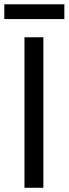

<svg xmlns="http://www.w3.org/2000/svg" viewBox="-35 -887 324 907"><path d="M169.9 0V-710.9H80.6V0ZM269 -796.9V-866.7H-14.6V-796.9Z"/></svg>

Font: Roboto Condensed
Style: Regular
Weight: 400
Designer: Google
Version: Version 2.134; 2016